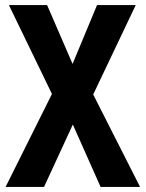

<svg xmlns="http://www.w3.org/2000/svg" viewBox="-20 -734 572 754"><path d="M530 0H375L266 -245L153 0H2L184 -365L15 -714H165L265 -483L361 -714H513L346 -363Z"/></svg>

Font: Noto Sans Khmer Condensed
Style: Bold
Weight: 700
Width: 3
Designer: Danh Hong and the Monotype Design Team
Foundry: Monotype Imaging Inc.
Version: Version 2.004